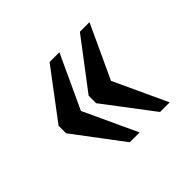

<svg xmlns="http://www.w3.org/2000/svg" viewBox="-97 -595 650 650"><g transform="rotate(-45 227.5 -270.0)"><path d="M343 -78H389L300 -270L389 -462H343L211 -288V-252ZM198 -78H245L156 -270L245 -462H198L67 -288V-252Z"/></g></svg>

Font: Noto Serif Sinhala Condensed Medium
Style: Regular
Weight: 500
Width: 3
Designer: Jelle Bosma - Monotype Design Team
Foundry: Monotype Imaging Inc.
Version: Version 2.007